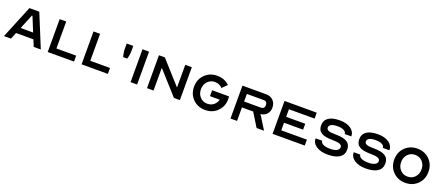

<svg xmlns="http://www.w3.org/2000/svg" viewBox="80 -1622 6283 2743"><g transform="rotate(20 3221.0 -250.0)"><path d="M136.2 0H29.8L234.9 -500H384.8L589.8 0H481.9L440.9 -100.1H176.8ZM304.2 -410.2 213.9 -189.9H403.8L314 -410.2Z M694.8 -500H794.4V-89.8H1094.7V0H694.8Z M1209.5 -500H1309.1V-89.8H1609.4V0H1209.5Z M1713.9 -424.8V-500H1814V-424.8Q1814 -391.6 1809.1 -360.4Q1804.2 -329.1 1799.3 -314.5L1793.9 -299.8H1733.9Q1731.4 -305.2 1728.3 -315.7Q1725.1 -326.2 1719.5 -358.9Q1713.9 -391.6 1713.9 -424.8Z M1954.1 -500H2053.7V0H1954.1Z M2204.1 0V-500H2293.9L2604 -154.8V-500H2704.1V0H2613.8L2303.7 -345.2V0Z M3088.9 -509.8Q3202.1 -509.8 3274.9 -437L3202.6 -365.2Q3159.2 -415 3088.9 -415Q3021.5 -415 2977.5 -368.2Q2933.6 -321.3 2933.6 -250Q2933.6 -178.7 2977.5 -131.8Q3021.5 -85 3088.9 -85Q3143.1 -85 3183.1 -116.5Q3223.1 -147.9 3237.8 -200.2H3088.9V-290H3345.7Q3348.6 -270.5 3348.6 -250Q3348.6 -137.7 3274.9 -64Q3201.2 9.8 3088.9 9.8Q2976.6 9.8 2902.6 -64Q2828.6 -137.7 2828.6 -250Q2828.6 -362.3 2902.6 -436Q2976.6 -509.8 3088.9 -509.8Z M3573.2 0H3473.6V-500H3833.5Q3900.9 -500 3942.1 -458.7Q3983.4 -417.5 3983.4 -350.1Q3983.4 -290 3947.8 -251Q3912.1 -211.9 3852.5 -206.1Q3865.2 -191.4 3870.6 -182.1L3983.4 0H3870.6L3743.7 -205.1H3573.2ZM3573.2 -410.2V-294.9H3833.5Q3856 -294.9 3869.6 -308.8Q3883.3 -322.8 3883.3 -345.2V-359.9Q3883.3 -382.3 3869.6 -396.2Q3856 -410.2 3833.5 -410.2Z M4113.3 -500H4603V-410.2H4212.9V-294.9H4502.9V-205.1H4212.9V-89.8H4603V0H4113.3Z M4712.9 -149.9H4813Q4813 -118.7 4851.6 -99.4Q4890.1 -80.1 4953.1 -80.1Q5021 -80.1 5057.1 -98.9Q5093.3 -117.7 5093.3 -152.8Q5093.3 -182.6 5058.8 -196.3Q5024.4 -210 4949.2 -210Q4830.1 -210 4776.6 -243.7Q4723.1 -277.3 4723.1 -353Q4723.1 -429.7 4782 -469.7Q4840.8 -509.8 4953.1 -509.8Q5056.6 -509.8 5119.9 -466.1Q5183.1 -422.4 5183.1 -350.1H5083Q5083 -381.8 5047.4 -400.9Q5011.7 -419.9 4953.1 -419.9Q4823.2 -419.9 4823.2 -353Q4823.2 -324.7 4854.7 -312.3Q4886.2 -299.8 4958 -299.8Q5081.5 -299.8 5137.2 -264.6Q5192.9 -229.5 5192.9 -152.8Q5192.9 -73.2 5131.3 -31.7Q5069.8 9.8 4953.1 9.8Q4844.7 9.8 4778.8 -33.9Q4712.9 -77.6 4712.9 -149.9Z M5292.5 -149.9H5392.6Q5392.6 -118.7 5431.2 -99.4Q5469.7 -80.1 5532.7 -80.1Q5600.6 -80.1 5636.7 -98.9Q5672.9 -117.7 5672.9 -152.8Q5672.9 -182.6 5638.4 -196.3Q5604 -210 5528.8 -210Q5409.7 -210 5356.2 -243.7Q5302.7 -277.3 5302.7 -353Q5302.7 -429.7 5361.6 -469.7Q5420.4 -509.8 5532.7 -509.8Q5636.2 -509.8 5699.5 -466.1Q5762.7 -422.4 5762.7 -350.1H5662.6Q5662.6 -381.8 5627 -400.9Q5591.3 -419.9 5532.7 -419.9Q5402.8 -419.9 5402.8 -353Q5402.8 -324.7 5434.3 -312.3Q5465.8 -299.8 5537.6 -299.8Q5661.1 -299.8 5716.8 -264.6Q5772.5 -229.5 5772.5 -152.8Q5772.5 -73.2 5710.9 -31.7Q5649.4 9.8 5532.7 9.8Q5424.3 9.8 5358.4 -33.9Q5292.5 -77.6 5292.5 -149.9Z M5946 -64Q5872.1 -137.7 5872.1 -250Q5872.1 -362.3 5946 -436Q6020 -509.8 6132.3 -509.8Q6244.6 -509.8 6318.4 -436Q6392.1 -362.3 6392.1 -250Q6392.1 -137.7 6318.4 -64Q6244.6 9.8 6132.3 9.8Q6020 9.8 5946 -64ZM6021 -368.2Q5977.1 -321.3 5977.1 -250Q5977.1 -178.7 6021 -131.8Q6064.9 -85 6132.3 -85Q6199.7 -85 6243.4 -131.8Q6287.1 -178.7 6287.1 -250Q6287.1 -321.3 6243.4 -368.2Q6199.7 -415 6132.3 -415Q6064.9 -415 6021 -368.2Z"/></g></svg>

Font: Optician Sans
Style: Regular
Weight: 400
Designer: Fábio Duarte Martins, Simen Schikulski
Version: Version 1.002